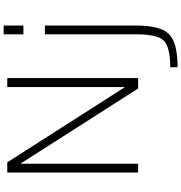

<svg xmlns="http://www.w3.org/2000/svg" viewBox="10 -800 1010 1071"><g transform="rotate(-90 515.5 -265.0)"><path d="M88 0V-730H145L563 -76H565V-730H615V0H557L139 -654H137V0ZM859 -640V-750H908V-640ZM676 220 675 179Q788 179 823.5 143.5Q859 108 859 -8V-520H908V-10Q908 125 860 172.5Q812 220 676 220Z"/></g></svg>

Font: Mplus 1p Light
Style: Regular
Weight: 300
Version: Version 1.061